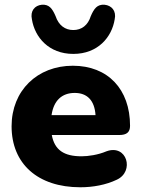

<svg xmlns="http://www.w3.org/2000/svg" viewBox="-20 -781 595 812"><path d="M290 -553C394 -553 453 -624 465 -699C473 -735 452 -758 422 -761C391 -763 378 -745 364 -713C352 -674 325 -654 290 -654C255 -654 228 -674 215 -713C201 -745 188 -763 157 -761C127 -758 107 -735 115 -699C127 -624 186 -553 290 -553ZM320 11C373 11 428 1 474 -21C550 -56 517 -173 430 -141C395 -126 353 -120 325 -120C251 -120 211 -146 199 -210H484C516 -210 530 -222 530 -249C530 -404 436 -503 288 -503C138 -503 29 -398 29 -247C29 -89 139 11 320 11ZM296 -388C348 -388 380 -357 384 -294H198C207 -356 242 -388 296 -388Z"/></svg>

Font: Nunito Black
Style: Regular
Weight: 900
Designer: Vernon Adams
Foundry: Vernon Adams
Version: Version 3.602